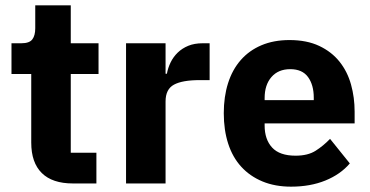

<svg xmlns="http://www.w3.org/2000/svg" viewBox="-20 -687 1384 719"><path d="M253 0Q176 0 136.5 -39Q97 -78 97 -153V-410H23V-525H60Q90 -525 101 -539.5Q112 -554 112 -581V-667H245V-525H349V-410H245V-115H341V0Z M452 0V-525H600V-411H605Q609 -433 619 -453.5Q629 -474 645.5 -490Q662 -506 685 -515.5Q708 -525 739 -525H765V-387H728Q663 -387 631.5 -370Q600 -353 600 -307V0Z M1070 12Q1010 12 963 -7.5Q916 -27 883.5 -62.5Q851 -98 834.5 -149Q818 -200 818 -263Q818 -325 834 -375.5Q850 -426 881.5 -462Q913 -498 959 -517.5Q1005 -537 1064 -537Q1129 -537 1175.5 -515Q1222 -493 1251.5 -456Q1281 -419 1294.5 -370.5Q1308 -322 1308 -269V-225H971V-217Q971 -165 999 -134.5Q1027 -104 1087 -104Q1133 -104 1162 -122.5Q1191 -141 1216 -167L1290 -75Q1255 -34 1198.5 -11Q1142 12 1070 12ZM1067 -428Q1022 -428 996.5 -398.5Q971 -369 971 -320V-312H1155V-321Q1155 -369 1133.5 -398.5Q1112 -428 1067 -428Z"/></svg>

Font: Aneliza ExtraBold
Style: Regular
Weight: 800
Designer: Mike Abbink, Paul van der Laan, Pieter van Rosmalen
Foundry: Bold Monday
Version: Version 3.001;September 8, 2019;FontCreator 11.5.0.2425 64-b